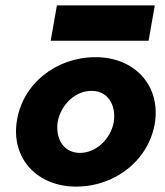

<svg xmlns="http://www.w3.org/2000/svg" viewBox="-20 -682 612 712"><path d="M168 -531H531L554 -662H191ZM42 -230C22 -93 119 10 262 10C408 10 534 -89 555 -230C574 -367 478 -470 334 -470C188 -470 62 -371 42 -230ZM194 -230C205 -293 260 -347 322 -345C382 -344 411 -290 402 -230C391 -167 336 -114 275 -115C214 -116 185 -170 194 -230Z"/></svg>

Font: Jost*
Style: Bold Italic
Weight: 700
Italic angle: -10°
Version: Version 3.7